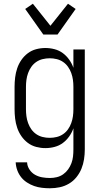

<svg xmlns="http://www.w3.org/2000/svg" viewBox="-20 -785 540 1028"><path d="M247 223Q226 223 204.5 220.5Q183 218 163 211Q143 204 124.5 192Q106 180 93 163.5Q80 147 72.5 126.5Q65 106 64 84H125Q126 105 138 123Q150 141 168 151Q186 161 206.5 164.5Q227 168 247 168Q266 168 284.5 163.5Q303 159 318.5 148Q334 137 345 121.5Q356 106 362.5 88.5Q369 71 371 52.5Q373 34 373 15V-98Q365 -75 350.5 -54.5Q336 -34 316.5 -19.5Q297 -5 272.5 1.5Q248 8 223 8Q198 8 173.5 1.5Q149 -5 129 -20Q109 -35 94.5 -56Q80 -77 72 -101Q64 -125 61 -150Q58 -175 58 -200V-320Q58 -345 61 -370Q64 -395 72 -419Q80 -443 94.5 -464Q109 -485 129 -500Q149 -515 173.5 -521.5Q198 -528 223 -528Q248 -528 272.5 -521.5Q297 -515 316.5 -500.5Q336 -486 350.5 -465.5Q365 -445 373 -422V-520H434V15Q434 41 430 67.5Q426 94 416 118.5Q406 143 389 164Q372 185 349 198.5Q326 212 300 217.5Q274 223 247 223ZM246 -47Q265 -47 283.5 -51.5Q302 -56 317.5 -66.5Q333 -77 344 -92.5Q355 -108 361.5 -126Q368 -144 370.5 -162.5Q373 -181 373 -200V-320Q373 -339 370.5 -357.5Q368 -376 361.5 -394Q355 -412 344 -427.5Q333 -443 317.5 -453.5Q302 -464 283.5 -468.5Q265 -473 246 -473Q227 -473 208.5 -468.5Q190 -464 174.5 -453.5Q159 -443 148 -427.5Q137 -412 130.5 -394Q124 -376 121.5 -357.5Q119 -339 119 -320V-200Q119 -181 121.5 -162.5Q124 -144 130.5 -126Q137 -108 148 -92.5Q159 -77 174.5 -66.5Q190 -56 208.5 -51.5Q227 -47 246 -47ZM212 -600 115 -737 156 -765 250 -647 344 -765 385 -737 288 -600Z"/></svg>

Font: Iosevka Fixed SS04 Light
Style: Regular
Weight: 300
Monospace: yes
Designer: Belleve Invis
Foundry: Belleve Invis
Version: Version 32.5.0